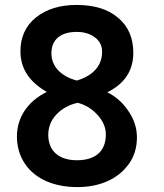

<svg xmlns="http://www.w3.org/2000/svg" viewBox="-20 -744 662 775"><path d="M290 -418.9C225.6 -436 187.5 -476.1 187.5 -528.8C187.5 -585.9 226.6 -615.2 289.6 -615.2C318.8 -615.2 343.3 -607.9 362.8 -593.3C382.3 -579.1 392.1 -559.6 392.1 -534.7C392.1 -478 354.5 -438 290 -418.9ZM290.5 -97.2C218.8 -97.2 174.8 -133.8 174.8 -199.7C174.8 -231.4 186 -258.8 208 -282.2C230 -305.7 258.8 -321.3 293.5 -329.1C325.2 -320.8 352.1 -304.2 374 -279.8C396 -255.4 407.2 -229.5 407.2 -201.7C407.2 -131.3 363.3 -97.2 290.5 -97.2ZM292.5 11.2C377.9 11.2 453.1 -18.1 498.5 -80.1C521.5 -110.8 532.7 -147.5 532.7 -189C532.7 -226.6 521.5 -262.2 498.5 -295.4C476.1 -329.1 447.8 -354.5 413.1 -371.6C482.9 -405.8 518.1 -459 518.1 -531.2C518.1 -591.3 497.6 -638.2 456.5 -672.4C416 -707 359.9 -724.1 289.1 -724.1C222.2 -724.1 168 -707.5 125.5 -673.8C83.5 -640.1 62.5 -594.7 62.5 -536.6C62.5 -467.8 98.1 -413.6 168.9 -373C93.3 -335.9 48.3 -271.5 48.3 -192.9C48.3 -108.4 95.2 -43.5 168 -12.2C204.6 3.4 246.1 11.2 292.5 11.2Z"/></svg>

Font: Ride
Style: Bold
Weight: 700
Version: Version 3.000